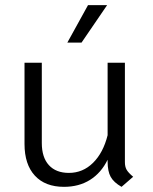

<svg xmlns="http://www.w3.org/2000/svg" viewBox="-20 -713 591 744"><path d="M496 -28 451 11Q421 -6 409 -27.5Q397 -49 397 -87V-94Q372 -43 329 -16Q286 11 228 11Q155 11 115 -32.5Q75 -76 75 -155V-470H142V-159Q142 -103 169.5 -73Q197 -43 247 -43Q301 -43 340.5 -82Q380 -121 397 -189V-470H464V-85Q464 -67 470.5 -55.5Q477 -44 496 -28ZM321 -693H395L296 -548H241Z"/></svg>

Font: KoHo
Style: Regular
Weight: 400
Version: Version 1.000; ttfautohint (v1.6)